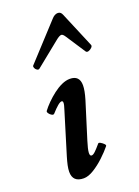

<svg xmlns="http://www.w3.org/2000/svg" viewBox="-138 -765 608 838"><g transform="rotate(-20 165.5 -345.5)"><path d="M102 13Q51 13 51 -35Q51 -48 54.5 -64.5Q58 -81 64 -101L123 -294Q131 -318 131 -327Q131 -336 125 -336Q118 -336 106 -326Q94 -316 76 -296Q72 -292 64.5 -296Q57 -300 52 -307.5Q47 -315 50 -319Q61 -334 78 -351Q95 -368 114.5 -383Q134 -398 154 -407Q174 -416 192 -416Q237 -416 237 -370Q237 -358 234 -342Q231 -326 225 -306L172 -136Q161 -101 160 -85Q159 -69 168 -69Q175 -69 185.5 -79Q196 -89 212 -108Q215 -112 223 -107.5Q231 -103 237.5 -96.5Q244 -90 241 -86Q224 -65 199.5 -42Q175 -19 149 -3Q123 13 102 13ZM83 -503Q78 -499 71.5 -503Q65 -507 62 -514Q59 -521 62 -525L212 -688Q226 -704 241 -704Q255 -704 261 -688L330 -524Q333 -518 326 -511Q319 -504 310.5 -501.5Q302 -499 298 -505L239 -595Q230 -609 223 -609Q214 -609 197 -595Z"/></g></svg>

Font: Junicode VF
Style: Italic
Weight: 400
Italic angle: -11°
Designer: Peter S. Baker
Version: Version 2.209